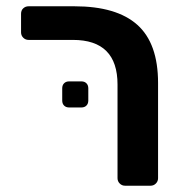

<svg xmlns="http://www.w3.org/2000/svg" viewBox="-20 -591 586 611"><path d="M361 -7C365.7 -2.3 371.3 0 378 0H459C465.7 0 471.3 -2.3 476 -7C480.7 -11.7 483 -17.3 483 -24V-327C483 -411 461 -472.7 417 -512C373 -551.3 306.3 -571 217 -571H71C64.3 -571 58.7 -568.8 54 -564.5C49.3 -560.2 47 -554.3 47 -547V-488C47 -481.3 49.3 -475.7 54 -471C58.7 -466.3 64.3 -464 71 -464H212C306.7 -464 354 -416.7 354 -322V-24C354 -17.3 356.3 -11.7 361 -7ZM184 -255C188 -251 193.3 -249 200 -249H239C245.7 -249 251 -251 255 -255C259 -259 261 -264.3 261 -271V-310C261 -316.7 259 -322 255 -326C251 -330 245.7 -332 239 -332H200C193.3 -332 188 -330 184 -326C180 -322 178 -316.7 178 -310V-271C178 -264.3 180 -259 184 -255Z"/></svg>

Font: Rubik
Style: Regular
Weight: 500
Designer: Hubert & Fischer
Foundry: Hubert & Fischer
Version: Version 1.100